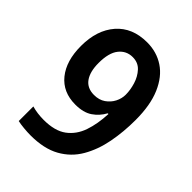

<svg xmlns="http://www.w3.org/2000/svg" viewBox="-210 -831 949 949"><g transform="rotate(45 264.5 -356.5)"><path d="M487 -411Q487 -328 472.5 -252.5Q458 -177 423.5 -117.5Q389 -58 328 -24Q267 10 173 10Q152 10 125.5 7.5Q99 5 82 1V-101Q121 -90 165 -90Q243 -90 286.5 -122.5Q330 -155 349 -210.5Q368 -266 371 -337H366Q346 -300 312 -277Q278 -254 222 -254Q135 -254 86 -314.5Q37 -375 37 -479Q37 -590 95 -656.5Q153 -723 256 -723Q323 -723 375 -688.5Q427 -654 457 -584.5Q487 -515 487 -411ZM257 -621Q213 -621 185.5 -586.5Q158 -552 158 -481Q158 -420 182 -386.5Q206 -353 254 -353Q289 -353 313.5 -370Q338 -387 351 -412.5Q364 -438 364 -465Q364 -498 353 -534Q342 -570 318.5 -595.5Q295 -621 257 -621Z"/></g></svg>

Font: Noto Sans SemiCondensed SemiBold
Style: Regular
Weight: 600
Width: 4
Designer: Monotype Design Team
Foundry: Monotype Imaging Inc.
Version: Version 2.013; ttfautohint (v1.8.4.7-5d5b)